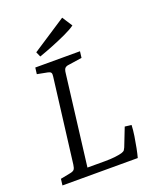

<svg xmlns="http://www.w3.org/2000/svg" viewBox="-139 -827 735 908"><g transform="rotate(-20 228.0 -373.0)"><path d="M388 -161 421 -157Q420 -132 415.5 -102.5Q411 -73 405.5 -45.5Q400 -18 395 0H16L20 -32L71 -42Q86 -45 91 -52Q96 -59 98 -75L151 -500Q153 -513 149 -518.5Q145 -524 134 -526L82 -536L86 -568H311L307 -536L240 -526Q228 -525 221 -519Q214 -513 212 -493L156 -39H245Q272 -39 294 -41.5Q316 -44 330 -48Q342 -52 345.5 -57Q349 -62 352 -69ZM126 -609 115 -634 286 -746 319 -695Q300 -681 266.5 -665.5Q233 -650 195.5 -635Q158 -620 126 -609Z"/></g></svg>

Font: Rasa Light
Style: Italic
Weight: 300
Italic angle: -7.10001°
Designer: Anna Giedrys (Yrsa+Rasa design), David Brezina (Yrsa art-direction, Rasa art-direction, design)
Foundry: Rosetta Type Foundry
Version: Version 2.004